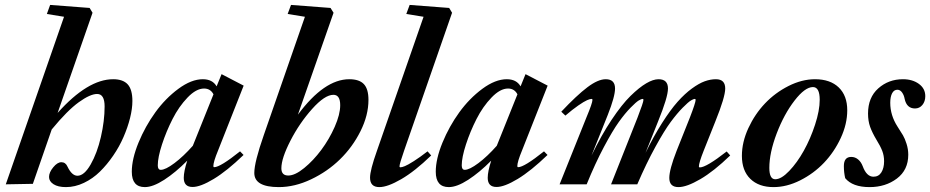

<svg xmlns="http://www.w3.org/2000/svg" viewBox="-20 -745 3760 776"><path d="M3.4 0 238.8 -677.2 169.4 -688.5 182.6 -725.1 342.3 -712.9 354 -693.4 212.9 -288.6Q334.5 -424.8 437.5 -424.8Q477.1 -424.8 496.1 -404.1Q515.1 -383.3 515.1 -336.9Q515.1 -305.7 505.6 -267.8Q496.1 -230 479.2 -191.2Q462.4 -152.3 437.5 -116Q412.6 -79.6 383.8 -51.3Q355 -22.9 319.1 -5.9Q283.2 11.2 246.6 11.2Q214.4 11.2 196.3 -0.5Q178.2 -12.2 178.2 -29.8Q178.2 -48.3 195.1 -68.8Q211.9 -89.4 228 -89.4Q245.1 -89.4 252.9 -71.3Q270.5 -34.7 293 -34.7Q320.3 -34.7 346.4 -80.3Q372.6 -126 387.7 -191.2Q402.8 -256.3 402.8 -314.9Q402.8 -365.2 372.6 -365.2Q344.7 -365.2 298.6 -332Q252.4 -298.8 189 -221.7L112.8 -2Z M565.4 11.2Q512.7 11.2 512.7 -50.8Q512.7 -102.5 539.8 -168.5Q566.9 -234.4 607.7 -290.8Q648.4 -347.2 700.9 -386Q753.4 -424.8 799.8 -424.8Q838.9 -424.8 855.5 -396L875.5 -445.3L964.8 -398.9L861.3 -136.7Q842.3 -90.8 842.3 -73.7Q842.3 -69.3 845.7 -69.3Q870.1 -69.3 950.2 -133.3L964.4 -118.7Q897.5 -54.2 843.8 -21.7Q790 10.7 758.3 10.7Q722.7 10.7 722.7 -26.4Q722.7 -51.8 736.8 -95.7Q689.5 -47.9 643.8 -18.3Q598.1 11.2 565.4 11.2ZM617.7 -76.7Q617.7 -58.6 629.9 -58.6Q648.9 -58.6 685.1 -85.7Q721.2 -112.8 759.3 -155.8L842.8 -363.8Q830.6 -387.2 804.7 -387.2Q772.9 -387.2 738 -350.8Q703.1 -314.5 677.5 -264.2Q651.9 -213.9 634.8 -161.4Q617.7 -108.9 617.7 -76.7Z M1106.9 11.2Q1007.8 11.2 1007.8 -45.9Q1007.8 -89.4 1046.4 -199.7L1212.4 -677.2L1142.6 -688.5L1156.2 -725.1L1315.9 -712.9L1328.1 -693.4L1184.1 -281.7Q1290.5 -424.8 1391.6 -424.8Q1432.1 -424.8 1450.7 -405Q1469.2 -385.3 1469.2 -341.3Q1469.2 -279.3 1437 -214.8Q1404.8 -150.4 1354.2 -101.1Q1303.7 -51.8 1237.5 -20.3Q1171.4 11.2 1106.9 11.2ZM1145 -35.6Q1172.4 -35.6 1209.5 -65.9Q1246.6 -96.2 1278.6 -139.2Q1310.5 -182.1 1332.8 -232.4Q1355 -282.7 1355 -319.8Q1355 -361.8 1327.6 -361.8Q1292.5 -361.8 1241.5 -304.7Q1190.4 -247.6 1153.8 -176.3Q1117.2 -105 1117.2 -64.9Q1117.2 -35.6 1145 -35.6Z M1513.2 11.2Q1475.6 11.2 1475.6 -26.9Q1475.6 -57.1 1503.4 -135.3L1691.9 -677.2L1622.1 -688.5L1635.7 -725.1L1795.4 -712.9L1807.1 -693.4L1613.3 -136.2Q1594.7 -83 1594.7 -72.8Q1594.7 -68.8 1598.6 -68.8Q1604.5 -68.8 1616.2 -73.5Q1627.9 -78.1 1652.6 -93.8Q1677.2 -109.4 1708 -133.3L1722.7 -116.7Q1656.7 -52.7 1601.6 -20.8Q1546.4 11.2 1513.2 11.2Z M1793.9 11.2Q1741.2 11.2 1741.2 -50.8Q1741.2 -102.5 1768.3 -168.5Q1795.4 -234.4 1836.2 -290.8Q1877 -347.2 1929.4 -386Q1981.9 -424.8 2028.3 -424.8Q2067.4 -424.8 2084 -396L2104 -445.3L2193.4 -398.9L2089.8 -136.7Q2070.8 -90.8 2070.8 -73.7Q2070.8 -69.3 2074.2 -69.3Q2098.6 -69.3 2178.7 -133.3L2192.9 -118.7Q2126 -54.2 2072.3 -21.7Q2018.6 10.7 1986.8 10.7Q1951.2 10.7 1951.2 -26.4Q1951.2 -51.8 1965.3 -95.7Q1918 -47.9 1872.3 -18.3Q1826.7 11.2 1793.9 11.2ZM1846.2 -76.7Q1846.2 -58.6 1858.4 -58.6Q1877.4 -58.6 1913.6 -85.7Q1949.7 -112.8 1987.8 -155.8L2071.3 -363.8Q2059.1 -387.2 2033.2 -387.2Q2001.5 -387.2 1966.6 -350.8Q1931.6 -314.5 1906 -264.2Q1880.4 -213.9 1863.3 -161.4Q1846.2 -108.9 1846.2 -76.7Z M2241.7 0 2350.6 -271.5Q2374.5 -328.6 2374.5 -341.3Q2374.5 -345.2 2370.6 -345.2Q2364.7 -345.2 2352.8 -340.1Q2340.8 -335 2317.1 -318.6Q2293.5 -302.2 2265.1 -277.8L2248.5 -293.5Q2311 -359.9 2354 -392.3Q2397 -424.8 2428.2 -424.8Q2465.8 -424.8 2465.8 -387.2Q2465.8 -355 2436.5 -280.8L2370.6 -116.2Q2410.2 -198.2 2451.7 -260.5Q2493.2 -322.8 2528.3 -357.2Q2563.5 -391.6 2591.8 -408.2Q2620.1 -424.8 2641.6 -424.8Q2679.7 -424.8 2679.7 -387.2Q2679.7 -352.5 2639.6 -253.9L2588.9 -127Q2622.1 -194.8 2655.8 -247.8Q2689.5 -300.8 2718.5 -333.5Q2747.6 -366.2 2776.4 -387.2Q2805.2 -408.2 2828.4 -416.5Q2851.6 -424.8 2873.5 -424.8Q2911.1 -424.8 2911.1 -387.2Q2911.1 -353 2871.1 -253.9L2824.2 -136.2Q2804.7 -86.9 2804.7 -72.3Q2804.7 -68.4 2808.6 -68.4Q2834.5 -68.4 2917 -132.8L2931.2 -116.7Q2865.2 -52.7 2810.3 -20.8Q2755.4 11.2 2722.2 11.2Q2685.1 11.2 2685.1 -25.9Q2685.1 -59.6 2714.4 -134.8L2768.1 -269.5Q2791.5 -330.1 2791.5 -341.3Q2791.5 -345.2 2787.6 -345.2Q2783.2 -345.2 2772.5 -338.9Q2761.7 -332.5 2739.3 -309.8Q2716.8 -287.1 2690.9 -252.2Q2665 -217.3 2628.7 -151.1Q2592.3 -85 2555.7 0H2449.7L2556.6 -269.5Q2580.6 -331.5 2580.6 -341.3Q2580.6 -345.2 2576.7 -345.2Q2572.3 -345.2 2561.5 -338.9Q2550.8 -332.5 2528.6 -309.8Q2506.3 -287.1 2481.2 -252.2Q2456.1 -217.3 2420.9 -151.1Q2385.7 -85 2351.1 0Z M3106.4 11.2Q3046.9 11.2 3012.7 -22Q2978.5 -55.2 2978.5 -115.2Q2978.5 -170.4 3004.6 -227.1Q3030.8 -283.7 3071.8 -326.9Q3112.8 -370.1 3167 -397.5Q3221.2 -424.8 3273.9 -424.8Q3335.4 -424.8 3369.9 -391.6Q3404.3 -358.4 3404.3 -299.3Q3404.3 -243.7 3377.9 -187Q3351.6 -130.4 3310.1 -86.9Q3268.6 -43.5 3214.1 -16.1Q3159.7 11.2 3106.4 11.2ZM3113.3 -20.5Q3137.7 -20.5 3169.7 -54Q3201.7 -87.4 3228.5 -135.5Q3255.4 -183.6 3274.2 -241Q3293 -298.3 3293 -341.8Q3293 -393.1 3265.6 -393.1Q3233.4 -393.1 3191.2 -338.4Q3148.9 -283.7 3119.1 -205.6Q3089.4 -127.4 3089.4 -66.4Q3089.4 -20.5 3113.3 -20.5Z M3494.6 11.2Q3425.8 11.2 3396 -24.9Q3390.6 -48.3 3390.6 -73.7Q3390.6 -110.8 3420.4 -110.8Q3436 -110.8 3448.2 -100.6Q3460.4 -90.3 3466.8 -73.2Q3482.4 -30.8 3510.3 -30.8Q3531.2 -30.8 3542.2 -48.3Q3553.2 -65.9 3553.2 -93.3Q3553.2 -115.7 3545.7 -135.3Q3538.1 -154.8 3522 -180.7Q3505.4 -208.5 3496.8 -232.2Q3488.3 -255.9 3488.3 -286.1Q3488.3 -351.1 3529.8 -387.9Q3571.3 -424.8 3629.4 -424.8Q3668 -424.8 3693.8 -406Q3719.7 -387.2 3719.7 -356.4Q3719.7 -335 3708 -320.8Q3696.3 -306.6 3678.2 -306.6Q3644.5 -306.6 3636.2 -345.7Q3633.8 -359.9 3626 -371.1Q3618.2 -382.3 3606.9 -382.3Q3593.3 -382.3 3585.7 -368.2Q3578.1 -354 3578.1 -329.6Q3578.1 -278.8 3607.4 -233.4Q3622.1 -210.9 3629.6 -198Q3637.2 -185.1 3644 -163.6Q3650.9 -142.1 3650.9 -119.6Q3650.9 -58.1 3605 -23.4Q3559.1 11.2 3494.6 11.2Z"/></svg>

Font: Elstob 18pt
Style: Bold Italic
Weight: 700
Italic angle: -20°
Designer: Peter S. Baker
Version: Version 1.015